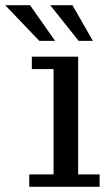

<svg xmlns="http://www.w3.org/2000/svg" viewBox="-97 -722 422 742"><path d="M55 -564 -77 -702H19L116 -564ZM207 -564 97 -702H183L262 -564ZM16 0V-48H110V-455H26V-503H205V-48H288V0Z"/></svg>

Font: Montagu Slab 144pt
Style: Regular
Weight: 400
Designer: Florian Karsten
Foundry: Florian Karsten
Version: Version 1.000; ttfautohint (v1.8.3)